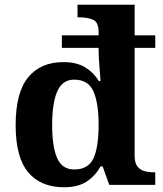

<svg xmlns="http://www.w3.org/2000/svg" viewBox="-20 -780 689 810"><path d="M250 10Q152 10 99 -53Q46 -116 46 -252Q46 -389 98.5 -453.5Q151 -518 248 -518Q304 -518 340 -495.5Q376 -473 397 -438H404Q404 -438 403 -454Q402 -470 400 -493Q398 -516 397 -537Q396 -558 396 -568V-578H241V-631H396V-645Q396 -687 372 -697Q348 -707 315 -707H307V-760H548V-631H635V-578H548V-123Q548 -93 559.5 -78Q571 -63 590 -58Q609 -53 631 -53H635V0H441L413 -78H404Q382 -38 345.5 -14Q309 10 250 10ZM293 -65Q352 -65 374 -111.5Q396 -158 396 -254Q396 -346 374 -395Q352 -444 293 -444Q243 -444 221.5 -394.5Q200 -345 200 -253Q200 -159 221.5 -112Q243 -65 293 -65Z"/></svg>

Font: Noto Serif Toto
Style: Bold
Weight: 700
Designer: Monotype Design Team
Foundry: Monotype Imaging Inc.
Version: Version 2.001; ttfautohint (v1.8.4.7-5d5b)